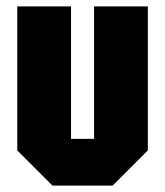

<svg xmlns="http://www.w3.org/2000/svg" viewBox="-20 -580 516 600"><path d="M442 -560V-110L332 0H144L34 -110V-560H202V-146H274V-560Z"/></svg>

Font: Tektur Condensed
Style: Bold
Weight: 700
Width: 3
Designer: Adam Jagosz
Foundry: Adam Jagosz
Version: Version 1.005;gftools[0.9.30]